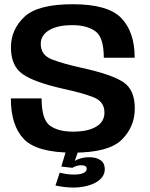

<svg xmlns="http://www.w3.org/2000/svg" viewBox="-20 -700 690 886"><path d="M320 165.5Q346.5 165.5 372.2 160Q398 154.5 418.5 144Q439 133.5 451.2 117.5Q463.5 101.5 463.5 80.5Q463.5 53 444 39.2Q424.5 25.5 392.5 25.5Q367.5 25.5 347 32.5Q326.5 39.5 316.5 49.5L314 74.5Q321.5 69.5 332.8 66Q344 62.5 354.5 62.5Q366.5 62.5 373.2 66.2Q380 70 380 79Q380 91.5 365 98.5Q350 105.5 320.5 105.5Q301.5 105.5 284.5 102.8Q267.5 100 255.5 97L236 156Q256 160.5 277.8 163Q299.5 165.5 320 165.5ZM314 74.5 340 0H283.5L263 68.5ZM318 4.5Q481 4.5 541.5 -55Q602 -114.5 602 -200Q602 -286 548.8 -321.2Q495.5 -356.5 359 -386.5Q270.5 -406 219.2 -426Q168 -446 168 -497.5Q168 -537.5 207 -560.8Q246 -584 314 -584Q379.5 -584 419.2 -556.5Q459 -529 459 -433.5H601.5Q601.5 -552 540.2 -616.2Q479 -680.5 315.5 -680.5Q154 -680.5 92.2 -622Q30.5 -563.5 30.5 -481.5Q30.5 -396 84.2 -358.2Q138 -320.5 271 -290.5Q361 -271 411.5 -251.2Q462 -231.5 462 -180.5Q462 -137.5 423 -115Q384 -92.5 317 -92.5Q249 -92.5 210.5 -120.2Q172 -148 172 -246H30Q30 -121 90.2 -58.2Q150.5 4.5 318 4.5Z"/></svg>

Font: Anybody UltraCondensed Thin SemiBold
Style: Regular
Weight: 600
Version: Version 1.111